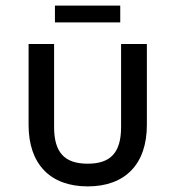

<svg xmlns="http://www.w3.org/2000/svg" viewBox="-20 -656 627 685"><path d="M409 -636H176V-576H409V-636ZM412 -499V-203C412 -112 375 -72 293 -72C210 -72 173 -112 173 -203V-499H82V-210C82 -71 159 9 293 9C427 9 504 -71 504 -210V-499H412Z"/></svg>

Font: Maven Pro
Style: Medium
Weight: 500
Designer: Joe Prince
Foundry: Joe Prince
Version: Version 1.003